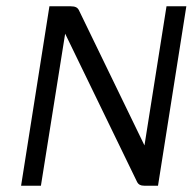

<svg xmlns="http://www.w3.org/2000/svg" viewBox="-20 -595 612 610"><path d="M110 -5 187 -488 416 -16C420 -9 426 -5 438 -5H482L572 -575H509L439 -133L230 -564C226 -571 219 -575 205 -575H137L47 -5Z"/></svg>

Font: Charger Pro
Style: LitExtObl
Weight: 300
Designer: Jasper
Foundry: Cannot Into Space Fonts
Version: Version 1.09